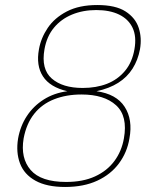

<svg xmlns="http://www.w3.org/2000/svg" viewBox="-20 -732 611 764"><path d="M239 12Q166 12 121 -13Q76 -38 59.5 -82Q43 -126 52 -181Q61 -231 87 -270.5Q113 -310 154 -336Q195 -362 248 -369Q179 -385 151 -428Q123 -471 135 -536Q143 -581 170 -621Q197 -661 246 -686.5Q295 -712 367 -712Q440 -712 479.5 -686.5Q519 -661 532 -621Q545 -581 537 -536Q529 -493 507.5 -459Q486 -425 450.5 -402.5Q415 -380 364 -369Q443 -358 476 -307Q509 -256 495 -181Q486 -126 453.5 -82Q421 -38 367 -13Q313 12 239 12ZM243 -8Q310 -8 358 -30Q406 -52 435 -91Q464 -130 473 -181Q489 -270 442 -313Q395 -356 304 -356Q244 -356 195.5 -337Q147 -318 116 -279Q85 -240 74 -181Q61 -103 102 -55.5Q143 -8 243 -8ZM309 -382Q363 -382 405.5 -398.5Q448 -415 477 -449.5Q506 -484 515 -536Q524 -587 507.5 -621.5Q491 -656 454 -674Q417 -692 363 -692Q310 -692 266.5 -674Q223 -656 194.5 -621.5Q166 -587 157 -536Q143 -457 186 -419.5Q229 -382 309 -382Z"/></svg>

Font: DM Sans 16pt Thin
Style: Italic
Weight: 250
Italic angle: -10°
Version: Version 4.004;gftools[0.9.30]